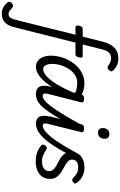

<svg xmlns="http://www.w3.org/2000/svg" viewBox="182 -1311 1328 2122"><g transform="rotate(90 846.0 -250.0)"><path d="M-66 394Q-91 394 -113 386.5Q-135 379 -153 365.5Q-171 352 -186 334Q-197 320 -195 307Q-193 294 -178 282Q-163 270 -151.5 269Q-140 268 -128 280Q-114 293 -97 306Q-80 319 -58 319Q-33 319 -20 300.5Q-7 282 6 234L169 -420H86Q74 -420 69 -430Q64 -440 69 -460Q77 -500 105 -500H190L247 -726Q262 -784 288 -821Q314 -858 349.5 -876Q385 -894 429 -894Q480 -894 512.5 -875.5Q545 -857 563 -838Q576 -824 573 -812Q570 -800 559 -789Q546 -776 535 -774.5Q524 -773 512 -781Q492 -796 472 -805Q452 -814 429 -814Q392 -814 368.5 -792.5Q345 -771 332 -720L277 -500H404Q430 -500 419 -460Q410 -420 387 -420H256L88 248Q74 303 53.5 334.5Q33 366 3.5 380Q-26 394 -66 394Z M524 17Q486 17 458.5 -3.5Q431 -24 415.5 -61.5Q400 -99 400 -151Q400 -198 413 -249.5Q426 -301 452 -348.5Q478 -396 515 -434.5Q552 -473 601 -496Q650 -519 708 -519Q748 -519 790.5 -506Q833 -493 869 -468L855 -396Q808 -423 770 -431.5Q732 -440 701 -440Q661 -440 628 -422.5Q595 -405 569.5 -376Q544 -347 526.5 -310.5Q509 -274 500 -236Q491 -198 491 -163Q491 -134 497.5 -111Q504 -88 517 -75.5Q530 -63 549 -63Q587 -63 632 -105Q677 -147 724.5 -227.5Q772 -308 818 -421L851 -375Q800 -244 744 -157Q688 -70 632.5 -26.5Q577 17 524 17ZM827 17Q788 17 767 3Q746 -11 738.5 -34Q731 -57 733 -85.5Q735 -114 742 -142L829 -484Q835 -503 844.5 -509Q854 -515 873 -515Q902 -515 911.5 -506Q921 -497 915 -479L830 -145Q816 -95 819 -76.5Q822 -58 844 -58Q858 -58 865 -46.5Q872 -35 870.5 -20.5Q869 -6 858.5 5.5Q848 17 827 17Z M827 17Q813 17 806 5.5Q799 -6 800.5 -20.5Q802 -35 813 -46.5Q824 -58 845 -58Q868 -58 897 -81Q926 -104 963.5 -154.5Q1001 -205 1052 -289Q1103 -373 1170 -494Q1178 -508 1192 -506.5Q1206 -505 1216 -495Q1226 -485 1218 -472Q1145 -329 1090 -234.5Q1035 -140 992 -85Q949 -30 909.5 -6.5Q870 17 827 17Z M1157 17Q1118 17 1097.5 3Q1077 -11 1070 -34Q1063 -57 1065 -85Q1067 -113 1073 -142L1158 -484Q1164 -503 1173.5 -509Q1183 -515 1203 -515Q1232 -515 1241 -506Q1250 -497 1244 -479L1161 -145Q1147 -95 1150 -76.5Q1153 -58 1175 -58Q1189 -58 1196 -46.5Q1203 -35 1201.5 -20.5Q1200 -6 1189 5.5Q1178 17 1157 17ZM1250 -669Q1228 -669 1214 -682.5Q1200 -696 1200 -722Q1200 -751 1216.5 -773Q1233 -795 1268 -795Q1291 -795 1305 -781.5Q1319 -768 1319 -741Q1319 -713 1302.5 -691Q1286 -669 1250 -669Z M1152 17Q1138 17 1132.5 5.5Q1127 -6 1129.5 -20.5Q1132 -35 1142 -46.5Q1152 -58 1170 -58Q1195 -58 1226 -79Q1257 -100 1295 -146Q1333 -192 1379 -265.5Q1425 -339 1481 -443Q1489 -457 1502.5 -453.5Q1516 -450 1525.5 -437.5Q1535 -425 1527 -410Q1476 -312 1433.5 -240Q1391 -168 1353 -118.5Q1315 -69 1281 -39.5Q1247 -10 1215.5 3.5Q1184 17 1152 17Z M1570 19Q1527 19 1494.5 11Q1462 3 1438 -10.5Q1414 -24 1395 -39Q1385 -47 1383.5 -60Q1382 -73 1393 -86Q1404 -99 1413.5 -103Q1423 -107 1436 -99Q1468 -78 1500.5 -64Q1533 -50 1569 -50Q1604 -50 1627 -59Q1650 -68 1663 -86Q1676 -104 1676 -130Q1676 -156 1660.5 -174Q1645 -192 1621 -206Q1597 -220 1569 -234Q1541 -248 1517 -266Q1493 -284 1478 -310Q1463 -336 1463 -374Q1463 -412 1481 -444.5Q1499 -477 1538 -498Q1577 -519 1637 -519Q1680 -519 1713 -506Q1746 -493 1769 -474Q1792 -455 1804 -436Q1812 -424 1813 -415.5Q1814 -407 1797 -393Q1784 -384 1774.5 -384Q1765 -384 1754 -393Q1730 -418 1702 -434Q1674 -450 1633 -450Q1590 -450 1569.5 -431.5Q1549 -413 1549 -383Q1549 -359 1564 -342Q1579 -325 1603 -310.5Q1627 -296 1655 -281.5Q1683 -267 1707 -248.5Q1731 -230 1746.5 -204Q1762 -178 1762 -140Q1762 -86 1736.5 -51Q1711 -16 1668 1.5Q1625 19 1570 19Z"/></g></svg>

Font: Playwrite IS
Style: Regular
Weight: 400
Designer: Veronika Burian, José Scaglione
Foundry: TypeTogether
Version: Version 1.002